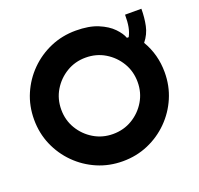

<svg xmlns="http://www.w3.org/2000/svg" viewBox="-125 -847 1030 995"><g transform="rotate(-20 390.0 -350.0)"><path d="M702 -529Q750 -448 750 -350Q750 -275 722 -210Q694 -145 644.5 -95.5Q595 -46 530 -18Q465 10 390 10Q315 10 250 -18Q185 -46 135.5 -95.5Q86 -145 58 -210Q30 -275 30 -350Q30 -425 58 -490Q86 -555 135.5 -604.5Q185 -654 250 -682Q315 -710 390 -710Q463 -710 512 -689.5Q561 -669 589.5 -639.5Q618 -610 627 -584H637Q649 -607 654 -633.5Q659 -660 659 -700H749Q749 -651 740 -608Q731 -565 702 -529ZM601 -350Q601 -409 572.5 -456.5Q544 -504 496.5 -532.5Q449 -561 390 -561Q332 -561 284.5 -532.5Q237 -504 208.5 -456.5Q180 -409 180 -350Q180 -292 208.5 -244.5Q237 -197 284.5 -168.5Q332 -140 390 -140Q449 -140 496.5 -168.5Q544 -197 572.5 -244.5Q601 -292 601 -350Z"/></g></svg>

Font: Vina Sans
Style: Regular
Weight: 400
Designer: Andree Nguyen
Foundry: Nguyen Type Foundry
Version: Version 1.002; ttfautohint (v1.8.4.7-5d5b);gftools[0.9.28]